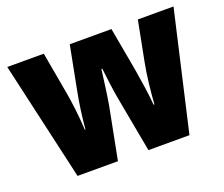

<svg xmlns="http://www.w3.org/2000/svg" viewBox="-96 -697 981 840"><g transform="rotate(-20 394.0 -276.5)"><path d="M418 -243 463 0H654L781 -553H615L579 -368C568 -313 560 -239 556 -179H552C549 -224 538 -293 528 -354L492 -553H298L260 -357C249 -302 239 -232 235 -179H232C229 -240 220 -316 210 -368L177 -553H7L133 0H321L368 -242C376 -287 385 -357 391 -404H395C400 -362 408 -293 418 -243Z"/></g></svg>

Font: Noto Sans Sinhala Condensed Black
Style: Regular
Weight: 900
Width: 3
Designer: Jelle Bosma - Monotype Design Team
Foundry: Monotype Imaging Inc.
Version: Version 2.006